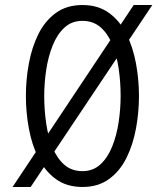

<svg xmlns="http://www.w3.org/2000/svg" viewBox="-20 -732 656 764"><path d="M102 12H30L512 -712H586ZM308 12Q245 12 201.8 -19.8Q158.5 -51.5 132.5 -104.2Q106.5 -157 94.8 -221Q83 -285 83 -350Q83 -415 94.8 -479Q106.5 -543 132.5 -595.8Q158.5 -648.5 201.8 -680.2Q245 -712 308 -712Q371 -712 414.2 -680.2Q457.5 -648.5 483.5 -595.8Q509.5 -543 521.2 -479Q533 -415 533 -350Q533 -285 521.2 -221Q509.5 -157 483.5 -104.2Q457.5 -51.5 414.2 -19.8Q371 12 308 12ZM308 -51Q350.5 -51 379.5 -77.8Q408.5 -104.5 426.2 -148.5Q444 -192.5 452 -245.2Q460 -298 460 -350Q460 -407 452 -460.5Q444 -514 426.2 -556.5Q408.5 -599 379.5 -624Q350.5 -649 308 -649Q265.5 -649 236.5 -622.2Q207.5 -595.5 189.8 -551.5Q172 -507.5 164 -454.8Q156 -402 156 -350Q156 -293 164 -239.5Q172 -186 189.8 -143.5Q207.5 -101 236.5 -76Q265.5 -51 308 -51Z"/></svg>

Font: Overpass Mono Light
Style: Regular
Weight: 300
Monospace: yes
Designer: Delve Withrington, Dave Bailey
Foundry: Delve Fonts LLC
Version: Version 4.000